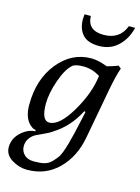

<svg xmlns="http://www.w3.org/2000/svg" viewBox="-154 -796 799 1092"><g transform="rotate(15 245.5 -250.5)"><path d="M465 -720H502Q486 -653 441 -610Q396 -567 329 -567Q262 -567 232 -601Q202 -635 202 -691Q202 -700 204 -720H241Q243 -635 338 -635Q433 -635 465 -720ZM449 -336 395 -44Q373 73 299 146Q225 219 116 219Q69 219 26 192.5Q-17 166 -17 121Q-17 57 46 15Q74 -3 106 -5L105 -13Q94 -13 86 -19Q33 -53 33 -141Q33 -292 112.5 -390Q192 -488 307 -488Q348 -488 402 -467Q431 -474 467 -488L483 -475Q465 -423 449 -336ZM374 -403Q326 -432 276 -432Q226 -432 210 -416Q176 -386 149.5 -309Q123 -232 123 -172Q123 -73 169 -73Q228 -73 295 -186Q362 -299 374 -403ZM343 -139 353 -185 345 -187Q295 -88 207 -32Q190 -19 161 -6Q132 7 113 16.5Q94 26 79 46Q64 66 64 94Q64 122 84 142.5Q104 163 142 163Q180 163 203.5 157Q227 151 245.5 132Q264 113 276 95Q303 52 343 -139Z"/></g></svg>

Font: Poly
Style: Italic
Weight: 400
Italic angle: -10°
Designer: Nicolas Silva
Foundry: Jose Nicolas Silva Schwarzenberg
Version: Version 1.003